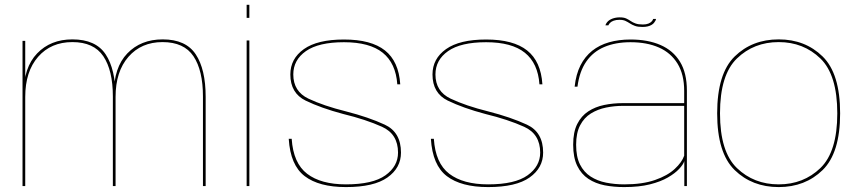

<svg xmlns="http://www.w3.org/2000/svg" viewBox="-20 -756 3503 780"><path d="M71.5 0H82.5V-462V-590H71.5ZM438.5 0H449.5V-362.5Q449.5 -474.5 409.2 -535.2Q369 -596 274 -596Q185.5 -596 130.8 -539Q76 -482 76 -375.5L82.5 -362Q82.5 -465.5 134.8 -525.2Q187 -585 274 -585Q361 -585 399.8 -527.5Q438.5 -470 438.5 -364ZM804.5 0H815.5V-362.5Q815.5 -474.5 775.2 -535.2Q735 -596 641 -596Q552 -596 497.2 -539Q442.5 -482 442.5 -375.5L449.5 -362Q449.5 -465.5 501.8 -525.2Q554 -585 640 -585Q727.5 -585 766 -527.5Q804.5 -470 804.5 -364Z M982 0H993V-591.5H982ZM982 -736.5V-683.5H993V-736.5Z M1385.5 4Q1499 4 1554 -35Q1609 -74 1609 -136Q1609 -219 1543.2 -249.5Q1477.5 -280 1385.5 -303.5Q1295 -326 1233.2 -355.2Q1171.5 -384.5 1171.5 -453.5Q1171.5 -512.5 1223 -548.5Q1274.5 -584.5 1377.5 -584.5Q1481.5 -584.5 1534.8 -541.8Q1588 -499 1594 -413.5H1606Q1600 -506.5 1544 -551Q1488 -595.5 1377.5 -595.5Q1269.5 -595.5 1214.5 -556.5Q1159.5 -517.5 1159.5 -453.5Q1159.5 -377.5 1221.8 -347.2Q1284 -317 1374 -293Q1466.5 -270.5 1531.8 -241Q1597 -211.5 1597 -136Q1597 -80.5 1545.8 -43.8Q1494.5 -7 1385.5 -7Q1284 -7 1227.8 -50Q1171.5 -93 1165 -192H1153Q1159.5 -85 1217.8 -40.5Q1276 4 1385.5 4Z M1963 4Q2076.5 4 2131.5 -35Q2186.5 -74 2186.5 -136Q2186.5 -219 2120.8 -249.5Q2055 -280 1963 -303.5Q1872.5 -326 1810.8 -355.2Q1749 -384.5 1749 -453.5Q1749 -512.5 1800.5 -548.5Q1852 -584.5 1955 -584.5Q2059 -584.5 2112.2 -541.8Q2165.5 -499 2171.5 -413.5H2183.5Q2177.5 -506.5 2121.5 -551Q2065.5 -595.5 1955 -595.5Q1847 -595.5 1792 -556.5Q1737 -517.5 1737 -453.5Q1737 -377.5 1799.2 -347.2Q1861.5 -317 1951.5 -293Q2044 -270.5 2109.2 -241Q2174.5 -211.5 2174.5 -136Q2174.5 -80.5 2123.2 -43.8Q2072 -7 1963 -7Q1861.5 -7 1805.2 -50Q1749 -93 1742.5 -192H1730.5Q1737 -85 1795.2 -40.5Q1853.5 4 1963 4Z M2515.5 4Q2576.5 4 2620.2 -7Q2664 -18 2693.2 -35Q2722.5 -52 2739 -69.8Q2755.5 -87.5 2760 -101.5V0H2770.5V-387.5Q2770.5 -459.5 2742.5 -505.2Q2714.5 -551 2663.2 -573.2Q2612 -595.5 2541.5 -595.5Q2493.5 -595.5 2454.2 -584.2Q2415 -573 2385.8 -549.8Q2356.5 -526.5 2338.2 -490.5Q2320 -454.5 2314.5 -404H2326Q2334 -466 2361.8 -506Q2389.5 -546 2435 -565.2Q2480.5 -584.5 2541.5 -584.5Q2608 -584.5 2656.8 -563Q2705.5 -541.5 2732.5 -497.5Q2759.5 -453.5 2759.5 -386.5V-337H2510Q2470.5 -337 2434.2 -329.5Q2398 -322 2369.8 -303.5Q2341.5 -285 2325 -252.2Q2308.5 -219.5 2308.5 -168Q2308.5 -116 2325 -82.2Q2341.5 -48.5 2370.2 -29.5Q2399 -10.5 2436.2 -3.2Q2473.5 4 2515.5 4ZM2516 -7Q2477.5 -7 2442.2 -14Q2407 -21 2379.5 -38.8Q2352 -56.5 2336.2 -87.8Q2320.5 -119 2320.5 -168Q2320.5 -216 2336.8 -247Q2353 -278 2380.5 -295Q2408 -312 2442 -319Q2476 -326 2511.5 -326H2759.5V-123.5Q2750.5 -97 2721.2 -69.8Q2692 -42.5 2641 -24.8Q2590 -7 2516 -7ZM2590 -646.5Q2602.5 -646.5 2611.5 -648.8Q2620.5 -651 2626.8 -654.8Q2633 -658.5 2636.8 -663Q2640.5 -667.5 2642.8 -672Q2645 -676.5 2645 -679H2633.5Q2632.5 -675 2628 -669.5Q2623.5 -664 2614.2 -660.2Q2605 -656.5 2592 -656.5Q2573 -656.5 2561.5 -660.8Q2550 -665 2541.8 -670.8Q2533.5 -676.5 2523.8 -681Q2514 -685.5 2497.5 -685.5Q2487.5 -685.5 2478.5 -683.5Q2469.5 -681.5 2462.8 -678.2Q2456 -675 2451.2 -670.8Q2446.5 -666.5 2443.8 -662.2Q2441 -658 2439.5 -653H2451.5Q2453 -657.5 2458.2 -663Q2463.5 -668.5 2473.2 -672Q2483 -675.5 2496.5 -675.5Q2511.5 -675.5 2521 -671Q2530.5 -666.5 2539.2 -660.8Q2548 -655 2559.5 -650.8Q2571 -646.5 2590 -646.5Z M3143.5 4Q3251 4 3322 -65.2Q3393 -134.5 3393 -295.5Q3393 -457 3322 -526.5Q3251 -596 3143.5 -596Q3035.5 -596 2964.5 -526.5Q2893.5 -457 2893.5 -295.5Q2893.5 -134.5 2964.5 -65.2Q3035.5 4 3143.5 4ZM3143.5 -7Q3042.5 -7 2973.8 -73.2Q2905 -139.5 2905 -295.5Q2905 -452 2973.8 -518.5Q3042.5 -585 3143.5 -585Q3244 -585 3312.8 -518.5Q3381.5 -452 3381.5 -295.5Q3381.5 -139.5 3312.8 -73.2Q3244 -7 3143.5 -7Z"/></svg>

Font: Anybody SemiExpanded Thin
Style: Regular
Weight: 250
Width: 6
Version: Version 1.113;gftools[0.9.25]